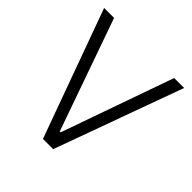

<svg xmlns="http://www.w3.org/2000/svg" viewBox="-187 -853 999 999"><g transform="rotate(45 313.0 -353.5)"><path d="M309.6 -89.8H316.4L534.2 -707H607.4L350.6 0H275.4L18.6 -707H91.8Z"/></g></svg>

Font: Pretendard Std Light
Style: Regular
Weight: 300
Designer: Base glyphs from Inter by Rasmus Andersson; Hangeul glyphs from Noto Sans CJK(Source Han Sans) by Jang Soo-young and Kan
Foundry: Kil Hyung-jin
Version: Version 1.309